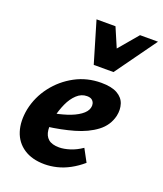

<svg xmlns="http://www.w3.org/2000/svg" viewBox="-135 -800 769 904"><g transform="rotate(20 250.0 -348.5)"><path d="M195 14Q132 14 90.5 -13.5Q49 -41 33.5 -89.5Q18 -138 30 -201Q44 -267 85 -320.5Q126 -374 185.5 -406Q245 -438 316 -438Q368 -438 397 -421.5Q426 -405 435 -377Q444 -349 437 -317Q425 -266 382 -233.5Q339 -201 276 -183Q213 -165 141 -156L136 -223Q179 -230 216.5 -242Q254 -254 279.5 -272Q305 -290 310 -311Q313 -321 310.5 -331.5Q308 -342 299.5 -349Q291 -356 274 -356Q246 -356 223.5 -335Q201 -314 186 -281Q171 -248 162 -209Q154 -172 157 -143.5Q160 -115 178 -99.5Q196 -84 232 -84Q256 -84 286 -93.5Q316 -103 345 -123L379 -60Q350 -35 318.5 -18Q287 -1 255.5 6.5Q224 14 195 14ZM253 -505 296 -576 410 -711H500L352 -505ZM253 -505 192 -711H287L344 -578L352 -505Z"/></g></svg>

Font: Ysabeau Office ExtraBold
Style: Italic
Weight: 800
Italic angle: -12°
Designer: Christian Thalmann (Catharsis Fonts)
Version: Version 2.001;gftools[0.9.30]; featfreeze: tnum,lnum,ss02